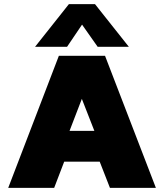

<svg xmlns="http://www.w3.org/2000/svg" viewBox="-20 -916 800 936"><path d="M151 -688 316 -896H443L608 -688H456L380 -796L307 -688ZM20 0 267 -644H492L740 0H516L466 -128H293L244 0ZM319 -278H440L379 -434Z"/></svg>

Font: Kanit ExtraBold
Style: Regular
Weight: 800
Designer: Katatrad Team
Foundry: CadsonDemak
Version: Version 2.000; ttfautohint (v1.8.3)